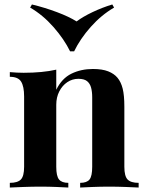

<svg xmlns="http://www.w3.org/2000/svg" viewBox="-20 -840 654 860"><path d="M396 -531Q438 -531 464.5 -520.5Q491 -510 506 -492Q522 -473 529.5 -443Q537 -413 537 -362V-93Q537 -51 551.5 -36Q566 -21 601 -21V0Q582 -1 544 -2.5Q506 -4 469 -4Q431 -4 394.5 -2.5Q358 -1 339 0V-21Q369 -21 381 -36Q393 -51 393 -93V-404Q393 -429 388 -447.5Q383 -466 370 -476.5Q357 -487 331 -487Q304 -487 281.5 -472Q259 -457 245.5 -430.5Q232 -404 232 -371V-93Q232 -51 244.5 -36Q257 -21 286 -21V0Q268 -1 233.5 -2.5Q199 -4 162 -4Q124 -4 84 -2.5Q44 -1 24 0V-21Q59 -21 73.5 -36Q88 -51 88 -93V-408Q88 -453 74.5 -474.5Q61 -496 24 -496V-517Q56 -514 86 -514Q128 -514 164.5 -517.5Q201 -521 232 -528V-438Q257 -489 300 -510Q343 -531 396 -531ZM483 -820 491 -806Q434 -773 386.5 -719.5Q339 -666 312 -610H294Q267 -665 219.5 -719Q172 -773 115 -806L123 -820Q181 -806 235.5 -785.5Q290 -765 323 -744Q351 -765 394 -785.5Q437 -806 483 -820Z"/></svg>

Font: Playfair Display
Style: Bold
Weight: 700
Designer: Claus Eggers Sørensen
Foundry: Claus Eggers Sørensen
Version: Version 1.203